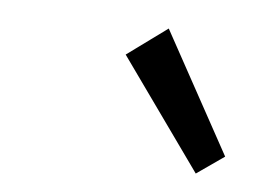

<svg xmlns="http://www.w3.org/2000/svg" viewBox="-29 -802 337 256"><g transform="rotate(5 139.0 -674.5)"><path d="M133.8 -729 188 -768.6 277.8 -605 240.7 -579.1Z"/></g></svg>

Font: Reddit Sans Fudge Light Italic
Style: Regular
Weight: 300
Italic angle: -11.25°
Designer: Stephen Hutchings
Version: Version 1.013